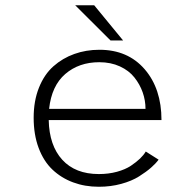

<svg xmlns="http://www.w3.org/2000/svg" viewBox="-20 -702 750 733"><path d="M450 -547.5H402L267 -682H339.5ZM585.5 -92.5Q574.5 -77.5 556.5 -61.8Q538.5 -46 510.8 -28.5Q483 -11 442.8 0Q402.5 11 357.5 11Q304 11 259 -5.8Q214 -22.5 180.2 -54.5Q146.5 -86.5 127.5 -137.2Q108.5 -188 108.5 -252.5Q108.5 -317 128.8 -367.5Q149 -418 184 -449Q219 -480 263.8 -496Q308.5 -512 359.5 -512Q468 -512 532.2 -437.8Q596.5 -363.5 596.5 -243.5H166Q168 -146.5 217.8 -92Q267.5 -37.5 357.5 -37.5Q394.5 -37.5 426.5 -46.2Q458.5 -55 479.8 -69.2Q501 -83.5 514.8 -96.8Q528.5 -110 536.5 -123.5ZM359 -464.5Q281.5 -464.5 229.2 -419.5Q177 -374.5 167.5 -286.5H535.5Q535.5 -318.5 524.8 -349.2Q514 -380 493.2 -406.2Q472.5 -432.5 437.8 -448.5Q403 -464.5 359 -464.5Z"/></svg>

Font: League Mono UltraLight
Style: Regular
Weight: 200
Width: 6
Designer: Tyler Finck
Foundry: The League of Moveable Type / Tyler Finck
Version: Version 2.210